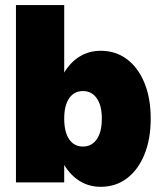

<svg xmlns="http://www.w3.org/2000/svg" viewBox="-20 -720 647 758"><path d="M43 -700H233.5V-433.5Q258 -474.5 294.8 -497Q331.5 -519.5 378 -519.5Q437 -519.5 481.2 -486.2Q525.5 -453 550.2 -392.8Q575 -332.5 575 -252Q575 -171 550.2 -110.2Q525.5 -49.5 481.2 -16Q437 17.5 378 17.5Q331.5 17.5 294.8 -5.2Q258 -28 233.5 -69V0H43ZM382 -252Q382 -303.5 362 -332Q342 -360.5 307.5 -360.5Q272.5 -360.5 253 -332Q233.5 -303.5 233.5 -252Q233.5 -199 253 -170.2Q272.5 -141.5 307.5 -141.5Q342 -141.5 362 -170.2Q382 -199 382 -252Z"/></svg>

Font: Overused Grotesk Black
Style: Regular
Weight: 900
Version: Version 0.004